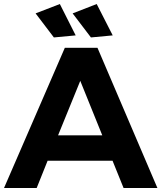

<svg xmlns="http://www.w3.org/2000/svg" viewBox="-23 -939 806 959"><path d="M267.1 -263.2H487.8L377.9 -535.2ZM594.2 0 539.1 -136.2H214.8L160.2 0H-2.9L300.8 -700.2H463.9L763.2 0ZM460 -918.9 540 -762.2 431.2 -752 339.8 -872.1ZM275.9 -918.9 355 -762.2 246.1 -752 154.8 -872.1Z"/></svg>

Font: Montserrat-SemiBold
Style: Regular
Weight: 600
Designer: Julieta Ulanovsky
Foundry: Julieta Ulanovsky
Version: Version 6.001